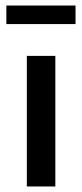

<svg xmlns="http://www.w3.org/2000/svg" viewBox="-20 -674 297 694"><path d="M77 0V-472H180V0ZM253 -654V-587H3V-654Z"/></svg>

Font: Ek Mukta Medium
Style: Regular
Weight: 500
Designer: Girish Dalvi and Yashodeep Gholap
Foundry: Ek Type
Version: Version 2.538;PS 1.002;hotconv 16.6.51;makeotf.lib2.5.65220;